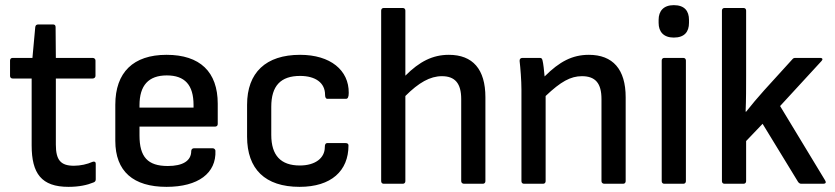

<svg xmlns="http://www.w3.org/2000/svg" viewBox="-20 -714 3244 746"><path d="M246 12C287 12 319 5 343 -5C349 -7 352 -11 352 -17V-78C352 -85 347 -88 339 -85C319 -76 293 -70 267 -70C216 -70 197 -92 197 -152V-409H340C346 -409 351 -413 351 -419V-479C351 -485 346 -489 340 -489H197L196 -609C196 -616 192 -619 186 -619H129C122 -619 118 -616 117 -609L106 -489H29C23 -489 19 -485 19 -479V-419C19 -413 23 -409 29 -409H103V-149C103 -40 141 12 246 12Z M627 12C750 12 821 -41 817 -129C816 -134 812 -138 806 -138H734C728 -138 723 -134 723 -127C723 -89 690 -69 632 -69C554 -69 522 -104 522 -188V-222H815C822 -222 826 -226 826 -232V-311C826 -435 757 -501 627 -501C498 -501 428 -433 428 -307V-167C428 -48 498 12 627 12ZM522 -296V-305C522 -382 557 -421 628 -421C698 -421 732 -384 732 -306V-296Z M1144 12C1267 12 1334 -50 1334 -149C1334 -155 1330 -158 1323 -158H1251C1245 -158 1242 -153 1242 -142C1242 -100 1205 -71 1145 -71C1071 -71 1034 -110 1034 -190V-299C1034 -381 1071 -419 1146 -419C1206 -419 1243 -392 1243 -346C1243 -336 1246 -330 1252 -330H1324C1331 -330 1335 -336 1335 -353C1336 -441 1264 -501 1146 -501C1013 -501 940 -432 940 -307V-183C940 -57 1010 12 1144 12Z M1471 0H1545C1551 0 1555 -4 1555 -10V-341C1607 -393 1651 -418 1697 -418C1748 -418 1772 -390 1772 -329V-10C1772 -4 1777 0 1783 0H1856C1862 0 1866 -4 1866 -10V-336C1866 -445 1817 -501 1724 -501C1661 -501 1610 -475 1555 -420V-673C1555 -679 1551 -683 1545 -683H1471C1465 -683 1461 -679 1461 -673V-10C1461 -4 1465 0 1471 0Z M2016 0H2090C2096 0 2100 -4 2100 -10V-341C2159 -397 2197 -418 2241 -418C2293 -418 2317 -391 2317 -329V-10C2317 -4 2322 0 2328 0H2401C2407 0 2411 -4 2411 -10V-336C2411 -445 2361 -501 2268 -501C2204 -501 2154 -475 2096 -417C2094 -441 2091 -467 2088 -479C2086 -487 2084 -489 2077 -489H2010C2002 -489 1998 -484 1999 -476C2002 -451 2006 -401 2006 -366V-10C2006 -4 2010 0 2016 0Z M2598 -568C2640 -568 2657 -591 2657 -625V-637C2657 -671 2640 -694 2598 -694C2558 -694 2539 -671 2539 -637V-625C2539 -591 2558 -568 2598 -568ZM2561 0H2635C2641 0 2645 -4 2645 -10V-479C2645 -485 2641 -489 2635 -489H2561C2555 -489 2551 -485 2551 -479V-10C2551 -4 2555 0 2561 0Z M2795 0H2869C2875 0 2879 -4 2879 -10V-166L2943 -233L3081 -7C3084 -3 3088 0 3093 0H3179C3188 0 3191 -5 3186 -13L3011 -302L3172 -477C3178 -483 3176 -489 3167 -489H3071C3066 -489 3062 -488 3059 -484L2949 -363C2924 -335 2901 -308 2879 -280H2877C2879 -326 2879 -374 2879 -420V-673C2879 -679 2875 -683 2869 -683H2795C2789 -683 2785 -679 2785 -673V-10C2785 -4 2789 0 2795 0Z"/></svg>

Font: Sofia Sans Cond SemiBold
Style: Regular
Weight: 600
Width: 3
Designer: Botio Nikoltchev, Ani Petrova
Foundry: lettersoup
Version: Version 4.100